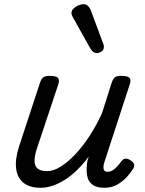

<svg xmlns="http://www.w3.org/2000/svg" viewBox="-20 -875 686 911"><path d="M172 16Q121 16 91.5 -7.5Q62 -31 56.5 -75.5Q51 -120 71 -182L170 -483Q177 -503 186.5 -509Q196 -515 215 -515Q247 -515 255 -505.5Q263 -496 257 -476L155 -170Q144 -137 144 -112.5Q144 -88 158 -75.5Q172 -63 204 -63Q233 -63 266.5 -83.5Q300 -104 335 -140.5Q370 -177 403 -227Q436 -277 464 -338L510 -483Q517 -503 526.5 -509Q536 -515 555 -515Q586 -515 594.5 -505.5Q603 -496 596 -476L477 -111Q472 -97 471 -85Q470 -73 474.5 -66.5Q479 -60 490 -60Q503 -60 514.5 -67Q526 -74 536.5 -85.5Q547 -97 556 -110Q563 -120 574 -122Q585 -124 600 -114Q615 -104 616.5 -94.5Q618 -85 612 -75Q602 -58 583 -36.5Q564 -15 537 0.5Q510 16 476 16Q442 16 423 4Q404 -8 397.5 -27Q391 -46 391 -68.5Q391 -91 395 -113L401 -132Q375 -97 347 -69.5Q319 -42 289.5 -23Q260 -4 230.5 6Q201 16 172 16ZM438 -623Q431 -623 423.5 -628Q416 -633 408 -646L327 -791Q324 -797 321.5 -802Q319 -807 319 -813Q319 -824 328 -833.5Q337 -843 350.5 -849Q364 -855 377 -855Q400 -855 412 -823L469 -670Q471 -666 472 -661.5Q473 -657 473 -653Q473 -638 461.5 -630.5Q450 -623 438 -623Z"/></svg>

Font: Playwrite CZ
Style: Regular
Weight: 400
Designer: Veronika Burian, José Scaglione
Foundry: TypeTogether
Version: Version 1.002